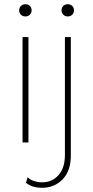

<svg xmlns="http://www.w3.org/2000/svg" viewBox="-20 -676 442 911"><path d="M101 -598Q88 -598 79.5 -606Q71 -614 71 -627Q71 -640 79.5 -648Q88 -656 101 -656Q113 -656 121.5 -648Q130 -640 130 -627Q130 -614 121.5 -606Q113 -598 101 -598ZM115 -500V0H87V-500ZM302 -598Q289 -598 280.5 -606Q272 -614 272 -627Q272 -640 280.5 -648Q289 -656 302 -656Q314 -656 322.5 -648Q331 -640 331 -627Q331 -614 322.5 -606Q314 -598 302 -598ZM316 -500V62Q316 135 277 175Q238 215 180 215Q131 215 103 191L111 165Q123 177 141.5 183Q160 189 180 189Q228 189 258 154.5Q288 120 288 60V-500Z"/></svg>

Font: Work Sans ExtraLight
Style: Regular
Weight: 200
Designer: Wei Huang
Foundry: Wei Huang
Version: Version 2.010; ttfautohint (v1.8.3)